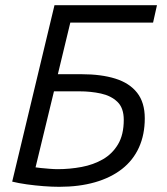

<svg xmlns="http://www.w3.org/2000/svg" viewBox="-20 -713 644 740"><path d="M208 7Q181 7 148 4.5Q115 2 83 -2.5Q51 -7 27 -13L190 -693H585L570 -626H251L203 -427H294Q370 -427 424.5 -410Q479 -393 508.5 -355.5Q538 -318 538 -257Q538 -194 515.5 -144.5Q493 -95 450 -61.5Q407 -28 346 -10.5Q285 7 208 7ZM202 -61Q249 -61 294.5 -69.5Q340 -78 376.5 -99Q413 -120 435 -157Q457 -194 457 -251Q457 -297 432.5 -320.5Q408 -344 369 -352.5Q330 -361 286 -361H188L117 -68Q122 -67 137 -65.5Q152 -64 170.5 -62.5Q189 -61 202 -61Z"/></svg>

Font: Ubuntu Sans
Style: Italic
Weight: 400
Italic angle: -13.5°
Designer: Dalton Maag Ltd
Foundry: Dalton Maag Ltd
Version: Version 1.006